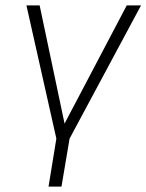

<svg xmlns="http://www.w3.org/2000/svg" viewBox="-20 -512 543 712"><path d="M160 180 189 2 78 -492H127L220 -51H218L450 -492H503L238 2L208 180Z"/></svg>

Font: Nunito Sans 7pt SemiCondensed ExtraLight
Style: Italic
Weight: 250
Width: 4
Italic angle: -9°
Designer: Vernon Adams
Foundry: Vernon Adams
Version: Version 3.101;gftools[0.9.27]